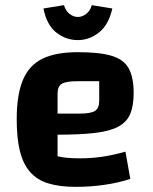

<svg xmlns="http://www.w3.org/2000/svg" viewBox="-20 -715 595 747"><path d="M274 12Q212 12 168 -1.5Q124 -15 97 -46Q70 -77 57.5 -127Q45 -177 45 -250Q45 -346 69 -403.5Q93 -461 145 -486.5Q197 -512 283 -512Q367 -512 414 -498Q461 -484 480.5 -449.5Q500 -415 500 -353Q500 -304 487 -272.5Q474 -241 441.5 -223Q409 -205 351.5 -198Q294 -191 204 -191H174V-273H289Q333 -273 349.5 -283.5Q366 -294 366 -323V-399H280Q237 -399 220.5 -389Q204 -379 204 -351V-107Q235 -99 293 -99Q335 -99 376.5 -105Q418 -111 468 -125L487 -19Q442 -4 387 4Q332 12 274 12ZM283 -559Q237 -559 199.5 -588Q162 -617 149 -682L229 -695Q235 -673 250.5 -661Q266 -649 283 -649Q300 -649 315.5 -661Q331 -673 337 -695L417 -682Q403 -619 365.5 -589Q328 -559 283 -559Z"/></svg>

Font: Changa SemiBold
Style: Regular
Weight: 600
Designer: Eduardo Rodriguez Tunni
Foundry: Eduardo Rodriguez Tunni
Version: Version 3.002; ttfautohint (v1.8.2)